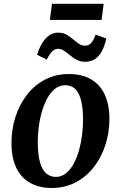

<svg xmlns="http://www.w3.org/2000/svg" viewBox="-20 -946 616 979"><path d="M331.5 -568.5Q397.5 -568.5 443.2 -542.2Q489 -516 513.2 -465.5Q537.5 -415 538 -342Q538 -271.5 517.8 -208Q497.5 -144.5 459 -94.8Q420.5 -45 366 -16.2Q311.5 12.5 243.5 12.5Q179 12.5 133 -13.8Q87 -40 63 -90.2Q39 -140.5 38.5 -213Q38 -284 58.2 -348Q78.5 -412 116.8 -461.8Q155 -511.5 209.2 -540Q263.5 -568.5 331.5 -568.5ZM313 -511.5Q283.5 -511.5 260.8 -493.5Q238 -475.5 221.2 -445Q204.5 -414.5 193.5 -376.2Q182.5 -338 177.5 -297.8Q172.5 -257.5 172.5 -220Q173 -156 184.2 -117.5Q195.5 -79 216 -61.5Q236.5 -44 264.5 -44Q293.5 -44 316 -62Q338.5 -80 355.2 -110.5Q372 -141 382.8 -179.2Q393.5 -217.5 398.5 -258Q403.5 -298.5 403.5 -336Q403 -400 392.2 -438.5Q381.5 -477 361.5 -494.2Q341.5 -511.5 313 -511.5ZM169 -667Q181 -704.5 197.2 -729.5Q213.5 -754.5 233.2 -767Q253 -779.5 275 -779.5Q300.5 -779.5 318.8 -769.5Q337 -759.5 352 -746.2Q367 -733 381.8 -723Q396.5 -713 414.5 -713Q430.5 -713 443.2 -725.2Q456 -737.5 467.5 -769.5L522 -749.5Q512.5 -707 497 -680.8Q481.5 -654.5 460.8 -642.8Q440 -631 414.5 -631Q390.5 -631 371.5 -641Q352.5 -651 337 -664Q321.5 -677 307 -687Q292.5 -697 276.5 -697Q259.5 -697 246 -683.8Q232.5 -670.5 218.5 -642ZM245 -926.5H508.5L498 -844.5H234.5Z"/></svg>

Font: Merriweather SemiBold
Style: Italic
Weight: 600
Italic angle: -7.8°
Version: Version 2.101